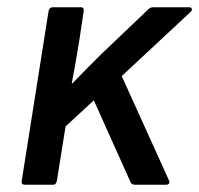

<svg xmlns="http://www.w3.org/2000/svg" viewBox="-20 -510 550 530"><path d="M49 0Q38 0 40 -11L114 -479Q116 -490 126 -490H202Q208 -490 210 -487Q212 -484 211 -479L199 -399Q194 -369 189 -339.5Q184 -310 178 -280H180Q200 -301 220 -321Q240 -341 259 -360L388 -483Q394 -490 403 -490H502Q508 -490 509.5 -486Q511 -482 506 -477L316 -300L446 -13Q449 -7 446.5 -3.5Q444 0 438 0H353Q343 0 340 -8L239 -233L161 -161L137 -11Q136 -6 133.5 -3Q131 0 126 0Z"/></svg>

Font: Sofia Sans SemiBold
Style: Italic
Weight: 600
Italic angle: -9°
Designer: Botio Nikoltchev, Ani Petrova
Foundry: lettersoup
Version: Version 4.100-B